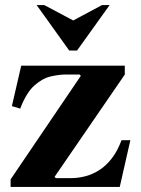

<svg xmlns="http://www.w3.org/2000/svg" viewBox="-20 -740 560 760"><path d="M22 0V-30L300 -440L295 -445H239Q214 -445 181 -437.5Q148 -430 116 -401.5Q84 -373 60 -310L27 -320L64 -480H474V-445L196 -40L201 -35H263Q290 -35 318.5 -42.5Q347 -50 373.5 -67Q400 -84 422.5 -113Q445 -142 461 -185H496L454 0ZM254 -540 125 -720H155L270 -659L384 -720H414L285 -540Z"/></svg>

Font: Brygada 1918
Style: Bold
Weight: 700
Designer: Mateusz Machalski | Borys Kosmynka | Przemek Hoffer
Foundry: NIEPODLEGLA 2018
Version: Version 3.006